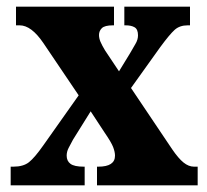

<svg xmlns="http://www.w3.org/2000/svg" viewBox="-20 -556 620 576"><path d="M12 0V-56H20Q50 -56 67 -69.5Q84 -83 110 -120L216 -270L110 -427Q74 -480 39 -480H28V-536H322V-480H319Q294 -480 285.5 -471.5Q277 -463 277 -451Q277 -441 281.5 -430.5Q286 -420 295 -405L337 -342L370 -396Q379 -412 386.5 -424.5Q394 -437 394 -450Q394 -468 384 -474Q374 -480 357 -480H353V-536H550V-480H543Q519 -480 504 -466.5Q489 -453 461 -415L373 -292L496 -109Q515 -81 530.5 -68.5Q546 -56 562 -56H573V0H271V-56H275Q325 -56 325 -89Q325 -100 319.5 -114.5Q314 -129 294 -158L252 -222L199 -137Q192 -124 186 -112.5Q180 -101 180 -89Q180 -73 191.5 -64.5Q203 -56 231 -56H234V0Z"/></svg>

Font: Noto Serif Lao ExtraCondensed Black
Style: Regular
Weight: 900
Width: 2
Designer: Monotype Design Team
Foundry: Monotype Imaging Inc.
Version: Version 2.003; ttfautohint (v1.8.4.7-5d5b)